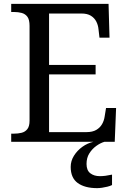

<svg xmlns="http://www.w3.org/2000/svg" viewBox="-20 -734 663 994"><path d="M38 0V-42H51Q73 -42 91.5 -46.5Q110 -51 121.5 -65.5Q133 -80 133 -109V-600Q133 -632 122 -647Q111 -662 92.5 -667Q74 -672 51 -672H38V-714H542L547 -539H495L490 -582Q488 -604 478.5 -622.5Q469 -641 450.5 -652.5Q432 -664 402 -664H234V-398H475V-349H234V-50H427Q459 -50 478.5 -61.5Q498 -73 508.5 -91.5Q519 -110 522 -132L529 -175H581L574 0ZM483 240Q419 240 382.5 213.5Q346 187 346 130Q346 99 363 72Q380 45 406.5 26Q433 7 464 0H521Q500 6 478.5 21.5Q457 37 442.5 60Q428 83 428 115Q428 148 447.5 163Q467 178 497 178Q511 178 526.5 176Q542 174 560 170V224Q550 229 536 232.5Q522 236 508 238Q494 240 483 240Z"/></svg>

Font: Noto Serif Tamil
Style: Regular
Weight: 400
Designer: Indian Type Foundry, Tom Grace, and the Monotype Design Team
Foundry: Monotype Imaging Inc.
Version: Version 2.003